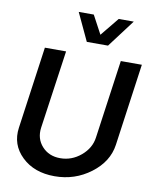

<svg xmlns="http://www.w3.org/2000/svg" viewBox="-105 -1079 945 1168"><g transform="rotate(10 367.0 -495.0)"><path d="M285 -1000H378L439 -886L532 -1000H625L496 -829H365ZM313 10Q187 10 110.5 -63.5Q34 -137 49 -243L120 -750H251L182 -266Q173 -198 215.5 -151Q258 -104 328 -104Q399 -104 455.5 -151.5Q512 -199 521 -266L589 -750H719L648 -243Q633 -137 535.5 -63.5Q438 10 313 10Z"/></g></svg>

Font: Oakes Grotesk
Style: Bold Italic
Weight: 600
Italic angle: -8°
Designer: Samuel Oakes
Foundry: Samuel Oakes
Version: Version 1.000;PS 001.000;hotconv 1.0.88;makeotf.lib2.5.64775